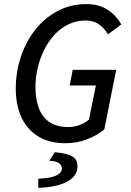

<svg xmlns="http://www.w3.org/2000/svg" viewBox="-20 -687 640 937"><path d="M298 12Q221 12 167 -21Q113 -54 85 -113.5Q57 -173 57 -255Q57 -335 81.5 -409Q106 -483 151.5 -541Q197 -599 260.5 -633Q324 -667 402 -667Q463 -667 505 -639.5Q547 -612 572 -568L507 -519Q489 -550 462.5 -568.5Q436 -587 397 -587Q353 -587 314.5 -568.5Q276 -550 246 -517.5Q216 -485 195.5 -443.5Q175 -402 164 -355.5Q153 -309 153 -263Q153 -206 168.5 -162Q184 -118 219.5 -92.5Q255 -67 313 -67Q344 -67 370 -77.5Q396 -88 414 -103L448 -270H320L335 -346H547L489 -55Q453 -26 404.5 -7Q356 12 298 12ZM167 230V185Q227 183 254.5 169.5Q282 156 282 135Q282 119 268 109Q254 99 221 98L247 56Q293 60 317 69Q341 78 349.5 91.5Q358 105 358 124Q358 158 333.5 181Q309 204 266 216Q223 228 167 230Z"/></svg>

Font: Source Code Pro ExtraLight Medium
Style: Italic
Weight: 500
Italic angle: -11°
Monospace: yes
Version: Version 1.016;hotconv 1.0.116;makeotfexe 2.5.65601